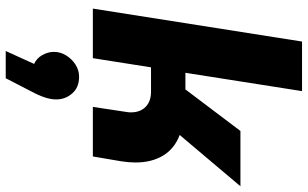

<svg xmlns="http://www.w3.org/2000/svg" viewBox="-222 -548 1074 670"><g transform="rotate(90 315.0 -213.0)"><path d="M10 0 125 -730H298L234 -323H292L437 -515H630L451 -303Q499 -285 523 -245Q547 -205 547 -149Q547 -138 546 -125.5Q545 -113 543 -100L526 0H353L371 -119Q372 -123 372 -127Q372 -131 372 -134Q372 -165 353 -184Q334 -203 300 -203H215L183 0ZM158 304 203 205Q183 196 172 176Q161 156 161 136Q161 113 173.5 93Q186 73 205.5 60.5Q225 48 248 48Q285 48 306 72Q327 96 327 128Q327 146 320 167.5Q313 189 300 213L253 304Z"/></g></svg>

Font: MuseoModerno ExtraBold
Style: Italic
Weight: 800
Italic angle: -9°
Designer: Pablo Cosgaya, Héctor Gatti, Marcela Romero, and the Authors of The MuseoModerno Project.
Foundry: Omnibus-Type Team
Version: Version 1.003